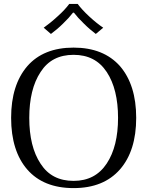

<svg xmlns="http://www.w3.org/2000/svg" viewBox="-20 -954 755 984"><path d="M204 -812C204 -812 241 -780 241 -780C261 -795 282 -812 303 -833C324 -853 341 -872 354 -889C354 -889 359 -889 359 -889C372 -872 389 -853 410 -833C431 -812 451 -795 471 -780C471 -780 509 -812 509 -812C488 -826 464 -845 438 -869C412 -893 392 -915 378 -934C378 -934 335 -934 335 -934C321 -915 301 -893 275 -870C249 -846 225 -827 204 -812ZM120 -85C175 -22 254 10 357 10C460 10 539 -22 595 -86C650 -149 678 -237 678 -350C678 -463 650 -551 595 -615C539 -678 460 -710 357 -710C254 -710 175 -678 120 -615C65 -551 37 -463 37 -350C37 -237 65 -148 120 -85ZM527 -116C488 -57 432 -27 357 -27C282 -27 226 -56 188 -115C149 -174 130 -252 130 -350C130 -447 149 -526 188 -585C226 -644 282 -673 357 -673C432 -673 488 -644 527 -585C566 -526 585 -447 585 -350C585 -253 566 -175 527 -116Z"/></svg>

Font: BUSH 25 TRIRONG
Style: Regular
Weight: 400
Designer: Katatrad Team
Foundry: CadsonDemak